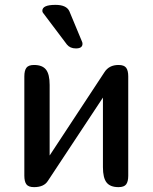

<svg xmlns="http://www.w3.org/2000/svg" viewBox="-20 -769 627 789"><path d="M157 -716Q154 -719 154 -725Q154 -749 208 -749Q253 -749 265 -723L317 -598Q319 -594 319 -589Q319 -570 292 -570Q268 -570 255 -586ZM507 -47Q507 -23 498.5 -11.5Q490 0 467 0Q433 0 418 -19Q403 -38 403 -82V-368L177 -26Q161 0 120 0Q97 0 88.5 -11.5Q80 -23 80 -47V-455Q80 -479 88.5 -490.5Q97 -502 120 -502Q154 -502 169 -483Q184 -464 184 -420V-130L409 -472Q428 -502 467 -502Q490 -502 498.5 -490.5Q507 -479 507 -455Z"/></svg>

Font: Marmelad
Style: Regular
Weight: 400
Designer: Manvel Shmavonyan
Foundry: Cyreal
Version: Version 1.001;PS 001.001;hotconv 1.0.88;makeotf.lib2.5.64775